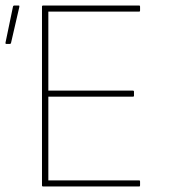

<svg xmlns="http://www.w3.org/2000/svg" viewBox="-20 -675 618 695"><path d="M136 0Q132 0 132 -4V-651Q132 -655 136 -655H484Q487 -655 487 -651V-637Q487 -633 484 -633H155V-347H461Q465 -347 465 -343V-328Q465 -325 461 -325H155V-22H484Q487 -22 487 -18V-4Q487 0 484 0ZM3 -516Q-1 -516 0 -521L27 -651Q28 -655 32 -655H48Q51 -655 50 -650L20 -520Q19 -516 16 -516Z"/></svg>

Font: Sofia Sans Thin
Style: Regular
Weight: 250
Designer: Botio Nikoltchev, Ani Petrova
Foundry: lettersoup
Version: Version 4.101